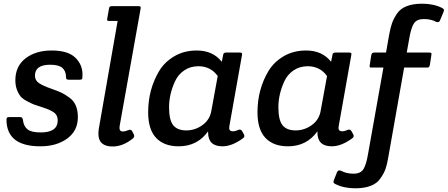

<svg xmlns="http://www.w3.org/2000/svg" viewBox="-20 -779 2420 1038"><path d="M200 -63Q292 -63 292 -128Q292 -157 271 -171.5Q250 -186 212 -198Q174 -210 162.5 -214.5Q151 -219 127 -231.5Q103 -244 92 -257Q63 -294 63 -345Q63 -421 118 -463.5Q173 -506 259.5 -506Q346 -506 386 -468.5Q426 -431 426 -375Q426 -354 423 -351Q420 -348 410 -348H353Q343 -348 340 -351Q337 -354 337 -364Q336 -396 316.5 -412.5Q297 -429 251 -429Q169 -429 169 -370Q169 -344 191 -329.5Q213 -315 253 -301Q293 -287 312 -278Q331 -269 354 -252Q401 -220 401 -146Q401 -72 343.5 -30Q286 12 198 12Q17 12 15 -130Q15 -140 18 -143Q21 -146 30 -146H86Q96 -146 99 -143Q102 -140 104 -130Q108 -96 129 -79.5Q150 -63 200 -63Z M727 -746Q741 -746 741 -738Q741 -735 740 -731L627 -99Q626 -93 626 -87Q626 -68 644 -68Q656 -68 672.5 -75Q689 -82 695 -69L703 -53Q710 -40 698 -30Q644 13 589 13Q512 13 512 -56Q512 -68 514 -82L616 -666H573Q563 -665 560.5 -668Q558 -671 560 -680L569 -731Q570 -740 574 -743Q578 -746 588 -746Z M1205 -495H1275Q1285 -495 1287.5 -492Q1290 -489 1288 -480L1220 -97Q1219 -92 1219 -87Q1219 -69 1240 -69Q1251 -69 1266.5 -76Q1282 -83 1289 -70L1298 -54Q1301 -49 1301 -43Q1301 -37 1293 -31Q1234 12 1183 12Q1105 12 1105 -63Q1105 -66 1105 -69Q1047 12 946 12Q867 12 824 -33.5Q781 -79 781 -172Q781 -296 841 -396Q871 -445 923.5 -475.5Q976 -506 1044 -506Q1131 -506 1179 -445L1186 -480Q1187 -489 1191 -492Q1195 -495 1205 -495ZM1157 -368Q1120 -420 1054 -421Q1009 -421 976 -398.5Q943 -376 926 -339Q894 -269 894 -199.5Q894 -130 916.5 -102Q939 -74 987 -74Q1035 -74 1075 -103Q1115 -132 1123 -182Z M1796 -495H1866Q1876 -495 1878.5 -492Q1881 -489 1879 -480L1811 -97Q1810 -92 1810 -87Q1810 -69 1831 -69Q1842 -69 1857.5 -76Q1873 -83 1880 -70L1889 -54Q1892 -49 1892 -43Q1892 -37 1884 -31Q1825 12 1774 12Q1696 12 1696 -63Q1696 -66 1696 -69Q1638 12 1537 12Q1458 12 1415 -33.5Q1372 -79 1372 -172Q1372 -296 1432 -396Q1462 -445 1514.5 -475.5Q1567 -506 1635 -506Q1722 -506 1770 -445L1777 -480Q1778 -489 1782 -492Q1786 -495 1796 -495ZM1748 -368Q1711 -420 1645 -421Q1600 -421 1567 -398.5Q1534 -376 1517 -339Q1485 -269 1485 -199.5Q1485 -130 1507.5 -102Q1530 -74 1578 -74Q1626 -74 1666 -103Q1706 -132 1714 -182Z M1823 144Q1853 160 1891 160Q1929 160 1944.5 136Q1960 112 1970 52L2053 -414H1992Q1982 -413 1979.5 -416Q1977 -419 1979 -428L1987 -480Q1989 -489 1992.5 -492Q1996 -495 2006 -495H2067L2084 -592Q2091 -630 2099.5 -654Q2108 -678 2126 -705Q2162 -759 2263 -759Q2324 -759 2370 -736Q2380 -731 2380 -725Q2380 -719 2378 -715L2359 -669Q2353 -655 2338 -661Q2310 -676 2271.5 -676Q2233 -676 2217.5 -652Q2202 -628 2192 -568L2179 -495H2299Q2309 -495 2311.5 -492Q2314 -489 2312 -480L2304 -428Q2302 -419 2298.5 -416Q2295 -413 2285 -414H2165L2079 72Q2073 109 2064.5 133.5Q2056 158 2037 185Q2001 239 1900 239Q1839 239 1793 216Q1783 211 1783 205Q1783 199 1785 195L1802 152Q1808 138 1823 144Z"/></svg>

Font: Crete Round
Style: Italic
Weight: 400
Designer: Veronika Burian
Foundry: TypeTogether
Version: Version 1.001; ttfautohint (v1.6)